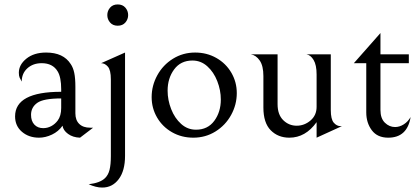

<svg xmlns="http://www.w3.org/2000/svg" viewBox="-20 -609 1896 866"><path d="M262 -42Q244 -16 214.5 -2Q185 12 156 12Q110 12 79 -14.5Q48 -41 48 -84Q48 -195 256 -195V-206Q256 -261 240 -287Q218 -324 168 -324Q129 -324 103.5 -301Q78 -278 78 -241Q72 -251 68.5 -259Q65 -267 65 -281Q65 -317 99 -344.5Q133 -372 188 -372Q266 -372 299 -320Q310 -304 315 -280Q320 -256 320 -217V-98Q320 -67 337.5 -50Q355 -33 387 -33H400L341 12Q309 11 287 -5Q265 -21 262 -42ZM120 -91Q120 -63 135 -47Q150 -31 175 -31Q194 -31 211 -40Q228 -49 240 -65Q256 -86 256 -122V-165Q176 -165 148 -145Q120 -125 120 -91Z M464 -541Q464 -560 476.5 -574.5Q489 -589 511 -589Q533 -589 545.5 -574.5Q558 -560 558 -541Q558 -522 545.5 -507.5Q533 -493 511 -493Q489 -493 476.5 -507.5Q464 -522 464 -541ZM436 -324 544 -372V94Q544 161 515.5 199Q487 237 441 237Q413 237 380 222Q431 216 453 195Q468 181 474 157.5Q480 134 480 95V-251Q480 -293 466.5 -308.5Q453 -324 436 -324Z M848 -336Q795 -336 765.5 -296Q736 -256 736 -200Q736 -158 752 -117Q768 -76 797 -50Q826 -24 864 -24Q917 -24 946.5 -64Q976 -104 976 -160Q976 -202 960 -243Q944 -284 915 -310Q886 -336 848 -336ZM860 -372Q913 -372 956 -347.5Q999 -323 1023.5 -281Q1048 -239 1048 -189Q1048 -137 1022.5 -90.5Q997 -44 952 -16Q907 12 852 12Q799 12 756 -12.5Q713 -37 688.5 -79Q664 -121 664 -171Q664 -223 689.5 -269.5Q715 -316 760 -344Q805 -372 860 -372Z M1285 12Q1234 12 1201 -21.5Q1168 -55 1168 -124V-266Q1168 -312 1151.5 -336Q1135 -360 1111 -364H1232V-139Q1232 -92 1257.5 -67Q1283 -42 1318 -42Q1353 -42 1380.5 -65.5Q1408 -89 1408 -127V-273Q1408 -316 1394.5 -338.5Q1381 -361 1362 -364H1472V-113Q1472 -71 1485.5 -55.5Q1499 -40 1516 -40H1522L1408 12V-58Q1358 12 1285 12Z M1632 -102V-324H1576L1696 -460V-364H1824V-324H1696V-113Q1696 -75 1716 -55.5Q1736 -36 1762 -36Q1782 -36 1801 -48Q1820 -60 1832 -81Q1817 12 1731 12Q1682 12 1657 -21.5Q1632 -55 1632 -102Z"/></svg>

Font: BellefairVN
Style: Regular
Weight: 400
Designer: Nick Shinn, Liron Lavi Turkenic
Foundry: Shinntype
Version: Version 1.003